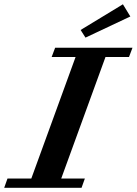

<svg xmlns="http://www.w3.org/2000/svg" viewBox="-79 -889 647 909"><path d="M325.7 -710.9 302.7 -747.1 502.9 -868.7 538.1 -811ZM-59.1 0 -43.5 -43.9H69.3L278.8 -619.1H165.5L182.1 -663.1H548.3L531.7 -619.1H420.4L210.9 -43.9H322.8L307.1 0Z"/></svg>

Font: Elstob 6pt
Style: Italic
Weight: 700
Italic angle: -20°
Designer: Peter S. Baker
Version: Version 1.015